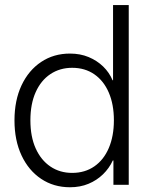

<svg xmlns="http://www.w3.org/2000/svg" viewBox="-20 -748 608 777"><path d="M263.2 9.8Q197.3 9.8 146.5 -24.2Q95.7 -58.1 67.1 -119.1Q38.6 -180.2 38.6 -260.7Q38.6 -341.8 67.1 -402.6Q95.7 -463.4 146.5 -497.3Q197.3 -531.2 263.2 -531.2Q304.7 -531.2 338.6 -517.1Q372.6 -502.9 397.5 -478.8Q422.4 -454.6 435.5 -423.3H437.5V-727.5H501V0H439V-98.6H436.5Q421.9 -66.9 396.7 -42.5Q371.6 -18.1 338.1 -4.2Q304.7 9.8 263.2 9.8ZM272 -48.3Q323.7 -48.3 361.8 -74.7Q399.9 -101.1 420.4 -149.2Q440.9 -197.3 440.9 -261.2Q440.9 -325.2 420.4 -373Q399.9 -420.9 361.8 -447.3Q323.7 -473.6 272 -473.6Q222.2 -473.6 183.8 -448Q145.5 -422.4 124.3 -374.8Q103 -327.1 103 -261.2Q103 -194.8 124.5 -147.2Q146 -99.6 184.1 -74Q222.2 -48.3 272 -48.3Z"/></svg>

Font: Inter 28pt Light
Style: Regular
Weight: 300
Designer: Rasmus Andersson
Foundry: rsms
Version: Version 4.001;git-66647c0bb